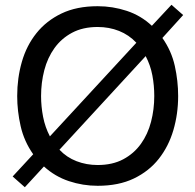

<svg xmlns="http://www.w3.org/2000/svg" viewBox="-20 -763 818 804"><path d="M660 -604Q698 -550 712 -487Q726 -424 726 -361Q726 -286 706 -218Q686 -150 645 -98Q604 -46 540.5 -15.5Q477 15 389 15Q327 15 268.5 -4.5Q210 -24 164 -66L84 21L33 -24L119 -117Q81 -171 66.5 -234.5Q52 -298 52 -361Q52 -436 71.5 -504Q91 -572 132.5 -624Q174 -676 237.5 -706.5Q301 -737 389 -737Q452 -737 511 -717.5Q570 -698 616 -655L698 -743L747 -700ZM389 -650Q327 -650 282 -626Q237 -602 208 -561.5Q179 -521 165.5 -469Q152 -417 152 -361Q152 -317 160.5 -273.5Q169 -230 189 -192L551 -584Q520 -617 478.5 -633.5Q437 -650 389 -650ZM229 -136Q259 -104 300.5 -88Q342 -72 389 -72Q451 -72 496 -96Q541 -120 570 -160.5Q599 -201 612.5 -253Q626 -305 626 -361Q626 -405 618 -447.5Q610 -490 590 -528Z"/></svg>

Font: Gen
Style: Regular
Weight: 400
Version: Version 1.000;PS 001.001;hotconv 1.0.56